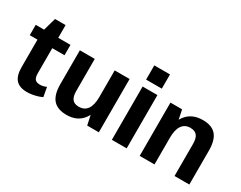

<svg xmlns="http://www.w3.org/2000/svg" viewBox="-88 -1214 2117 1685"><g transform="rotate(30 970.5 -371.0)"><path d="M240 10Q163 10 127 -30.5Q91 -71 91 -156V-517L134 -669H241V-182Q241 -139 256 -121Q271 -103 307 -103Q323 -103 339.5 -107Q356 -111 371 -118L388 -24Q369 -14 344 -6.5Q319 1 292.5 5.5Q266 10 240 10ZM13 -540H365V-435H13Z M611 -215Q611 -159 632 -132.5Q653 -106 698 -106Q755 -106 784 -147.5Q813 -189 813 -270L863 -346V-287Q863 -142 806 -66Q749 10 641 10Q548 10 504 -40.5Q460 -91 460 -197V-540H611ZM964 0H846L813 -154V-540H964Z M1246 -540V0H1096V-540ZM1251 -752V-608H1092V-752Z M1731 -324Q1731 -382 1709.5 -409Q1688 -436 1641 -436Q1586 -436 1557 -394Q1528 -352 1528 -270L1476 -194V-253Q1476 -399 1534.5 -474.5Q1593 -550 1703 -550Q1795 -550 1838 -499.5Q1881 -449 1881 -343V0H1731ZM1378 -540H1496L1528 -386V0H1378Z"/></g></svg>

Font: Pathway Extreme SemiCondensed
Style: Bold
Weight: 700
Width: 4
Version: Version 1.001;gftools[0.9.26]